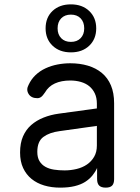

<svg xmlns="http://www.w3.org/2000/svg" viewBox="-20 -850 640 880"><path d="M305 -610Q253 -610 221 -640.5Q189 -671 189 -720Q189 -770 221 -800Q253 -830 305 -830Q357 -830 389 -799.5Q421 -769 421 -720Q421 -671 389 -640.5Q357 -610 305 -610ZM305 -658Q333 -658 349.5 -675Q366 -692 366 -720Q366 -749 349.5 -766Q333 -783 305 -783Q277 -783 260.5 -766Q244 -749 244 -720Q244 -692 260.5 -675Q277 -658 305 -658ZM424 -353V-375Q424 -402 414.5 -422Q405 -442 389 -455Q373 -468 350.5 -474.5Q328 -481 302 -481Q261 -481 231.5 -467.5Q202 -454 186 -426Q181 -419 177 -414Q173 -409 169 -406Q165 -403 160.5 -401.5Q156 -400 151 -400Q123 -400 111 -419.5Q99 -439 111 -461Q123 -487 143 -506Q163 -525 189 -537Q215 -549 244 -554.5Q273 -560 302 -560Q346 -560 383 -549Q420 -538 447 -515.5Q474 -493 488.5 -458.5Q503 -424 503 -377V-29Q503 -9 494 0.5Q485 10 464.5 10Q444 10 434.5 0.5Q425 -9 425 -30V-80Q417 -62 403.5 -45.5Q390 -29 370.5 -16.5Q351 -4 322.5 3Q294 10 256 10Q216 10 182.5 0Q149 -10 124.5 -30Q100 -50 86 -80Q72 -110 72 -151Q72 -194 85.5 -225Q99 -256 123 -277Q147 -298 179.5 -311Q212 -324 249 -329ZM424 -273 253 -249Q207 -243 179 -222.5Q151 -202 151 -154Q151 -128 161 -111.5Q171 -95 188 -85.5Q205 -76 227.5 -72.5Q250 -69 276 -69Q304 -69 331 -75.5Q358 -82 378.5 -96Q399 -110 411.5 -131.5Q424 -153 424 -183Z"/></svg>

Font: Maple Mono Normal NL Light
Style: Regular
Weight: 300
Monospace: yes
Designer: subframe7536
Version: Version 7.000